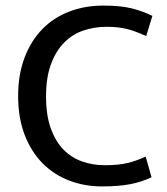

<svg xmlns="http://www.w3.org/2000/svg" viewBox="-20 -659 599 688"><path d="M355 -67Q405 -67 437.5 -75Q470 -83 502 -98L523 -24Q488 -7 446.5 1Q405 9 345 9Q283 9 228 -12Q173 -33 132.5 -74Q92 -115 68.5 -175.5Q45 -236 45 -315Q45 -392 68 -452.5Q91 -513 131.5 -554.5Q172 -596 228 -617.5Q284 -639 350 -639Q412 -639 452 -629Q492 -619 526 -602L504 -530Q485 -538 468.5 -544.5Q452 -551 435.5 -555Q419 -559 401.5 -561Q384 -563 362 -563Q318 -563 278.5 -549.5Q239 -536 209.5 -506Q180 -476 162.5 -428.5Q145 -381 145 -314Q145 -246 162 -199Q179 -152 207.5 -123Q236 -94 274 -80.5Q312 -67 355 -67Z"/></svg>

Font: Mukta Vaani
Style: Regular
Weight: 400
Designer: Noopur Datye, Girish Dalvi, Yashodeep Gholap, Pallavi Karambelkar
Foundry: Ek Type
Version: Version 2.538;PS 1.000;hotconv 16.6.51;makeotf.lib2.5.65220;